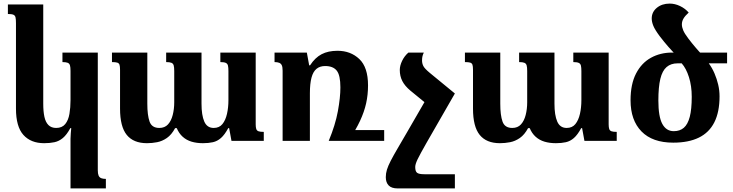

<svg xmlns="http://www.w3.org/2000/svg" viewBox="-20 -785 4087 1070"><path d="M373 265V-12Q373 -27 374.5 -42Q376 -57 377 -71H372Q352 -34 330.5 -16Q309 2 283.5 7.5Q258 13 226 13Q152 13 110.5 -33Q69 -79 69 -180V-656Q69 -677 66.5 -688Q64 -699 54.5 -703Q45 -707 24 -707V-760H221V-207Q221 -164 227.5 -134Q234 -104 250 -88Q266 -72 293 -72Q326 -72 343.5 -93.5Q361 -115 367 -150.5Q373 -186 373 -227V-390Q373 -410 370 -420.5Q367 -431 357.5 -435Q348 -439 328 -439V-492H525V164Q525 183 529.5 193.5Q534 204 544 208Q554 212 570 212V265Z M1208 -492H1405V-92Q1405 -76 1408 -66.5Q1411 -57 1420.5 -53.5Q1430 -50 1450 -50V0H1270L1257 -71H1252Q1232 -34 1211.5 -16Q1191 2 1166.5 7.5Q1142 13 1111 13Q1076 13 1047.5 4.5Q1019 -4 998 -23Q977 -42 965 -71H956Q936 -34 910 -16Q884 2 855.5 7.5Q827 13 799 13Q724 13 686.5 -33Q649 -79 649 -180V-396Q649 -415 646 -424Q643 -433 633.5 -436Q624 -439 604 -439V-492H801V-207Q801 -143 813.5 -107.5Q826 -72 868 -72Q898 -72 916 -91.5Q934 -111 942.5 -144Q951 -177 951 -215V-389Q951 -410 948 -420.5Q945 -431 935.5 -435Q926 -439 906 -439V-492H1103V-207Q1103 -143 1118.5 -107.5Q1134 -72 1171 -72Q1202 -72 1219.5 -93.5Q1237 -115 1245 -150.5Q1253 -186 1253 -227V-389Q1253 -408 1250.5 -419Q1248 -430 1238.5 -434.5Q1229 -439 1208 -439Z M1892 0V-60H2121V0ZM1861 -502Q1934 -502 1982.5 -456Q2031 -410 2031 -309Q2031 -257 2020.5 -209.5Q2010 -162 1986.5 -111.5Q1963 -61 1922 0H1812Q1849 -89 1863 -165.5Q1877 -242 1877 -298Q1877 -366 1856.5 -391.5Q1836 -417 1792 -417Q1763 -417 1744 -401.5Q1725 -386 1716 -352.5Q1707 -319 1707 -265V0H1555V-391Q1555 -411 1550.5 -421Q1546 -431 1536 -435Q1526 -439 1510 -439V-492H1690L1703 -421H1708Q1736 -464 1772.5 -483Q1809 -502 1861 -502Z M2515 -264 2357 11Q2339 43 2326.5 65.5Q2314 88 2307 103Q2300 118 2297 128Q2294 138 2294 146Q2294 170 2304.5 178Q2315 186 2345 186H2515V265H2196Q2162 265 2146 248.5Q2130 232 2130 202Q2130 181 2136.5 160Q2143 139 2157.5 111Q2172 83 2194.5 44.5Q2217 6 2249 -49L2386 -286ZM2342 -492Q2337 -482 2334.5 -472Q2332 -462 2332 -448Q2332 -432 2339 -417.5Q2346 -403 2375 -379L2515 -264L2366 -199L2267 -280Q2236 -306 2222 -333.5Q2208 -361 2208 -395Q2208 -419 2221 -446Q2234 -473 2256 -492Z M3175 -492H3372V-92Q3372 -76 3375 -66.5Q3378 -57 3387.5 -53.5Q3397 -50 3417 -50V0H3237L3224 -71H3219Q3199 -34 3178.5 -16Q3158 2 3133.5 7.5Q3109 13 3078 13Q3043 13 3014.5 4.5Q2986 -4 2965 -23Q2944 -42 2932 -71H2923Q2903 -34 2877 -16Q2851 2 2822.5 7.5Q2794 13 2766 13Q2691 13 2653.5 -33Q2616 -79 2616 -180V-396Q2616 -415 2613 -424Q2610 -433 2600.5 -436Q2591 -439 2571 -439V-492H2768V-207Q2768 -143 2780.5 -107.5Q2793 -72 2835 -72Q2865 -72 2883 -91.5Q2901 -111 2909.5 -144Q2918 -177 2918 -215V-389Q2918 -410 2915 -420.5Q2912 -431 2902.5 -435Q2893 -439 2873 -439V-492H3070V-207Q3070 -143 3085.5 -107.5Q3101 -72 3138 -72Q3169 -72 3186.5 -93.5Q3204 -115 3212 -150.5Q3220 -186 3220 -227V-389Q3220 -408 3217.5 -419Q3215 -430 3205.5 -434.5Q3196 -439 3175 -439Z M3732 10Q3616 10 3555 -52.5Q3494 -115 3494 -226Q3494 -316 3524.5 -375Q3555 -434 3607.5 -463Q3660 -492 3725 -492H4032V-432H3930Q3949 -406 3962 -375.5Q3975 -345 3982.5 -313Q3990 -281 3990 -248Q3990 -161 3961 -103.5Q3932 -46 3874.5 -18Q3817 10 3732 10ZM3735 -54Q3769 -54 3791 -73Q3813 -92 3824 -134Q3835 -176 3835 -246Q3835 -306 3819.5 -355Q3804 -404 3779 -432H3756Q3719 -432 3695 -411.5Q3671 -391 3660 -345.5Q3649 -300 3649 -225Q3649 -135 3671 -94.5Q3693 -54 3735 -54ZM3744 -482Q3727 -499 3704.5 -524.5Q3682 -550 3656 -584Q3630 -619 3621 -641Q3612 -663 3612 -682Q3612 -718 3640.5 -741.5Q3669 -765 3712 -765Q3741 -765 3769.5 -751.5Q3798 -738 3818 -715Q3798 -697 3789 -681.5Q3780 -666 3780 -649Q3780 -634 3787.5 -616Q3795 -598 3817 -569Q3836 -544 3857 -519.5Q3878 -495 3891 -482Z"/></svg>

Font: Noto Serif Armenian
Style: Regular
Weight: 400
Designer: Monotype Design Team
Foundry: Monotype Imaging Inc.
Version: Version 2.007